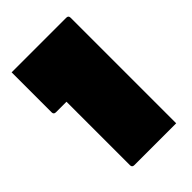

<svg xmlns="http://www.w3.org/2000/svg" viewBox="-171 -621 693 693"><g transform="rotate(-45 175.0 -275.0)"><path d="M85 -11V-335H31Q20 -335 20 -346V-550H299Q310 -550 310 -539V0H96Q85 0 85 -11Z"/></g></svg>

Font: Recursive Sn Lnr St XBk
Style: Regular
Weight: 1000
Version: Version 1.079;hotconv 1.0.112;makeotfexe 2.5.65598; ttfautoh